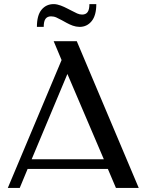

<svg xmlns="http://www.w3.org/2000/svg" viewBox="-20 -930 719 950"><path d="M666.5 0H553.7L513.7 -94.2H116.7L77.6 0H18.6L284.7 -632.8L245.6 -726.1H359.9ZM136.7 -142.1H493.7L313.5 -564ZM285.6 -830.1Q271.5 -837.9 259 -843.5Q246.6 -849.1 232.4 -849.1Q214.4 -849.1 205.3 -836.9Q196.3 -824.7 196.3 -796.9H162.6Q162.6 -854 185.5 -881.8Q208.5 -909.7 245.6 -909.7Q254.4 -909.7 263.2 -907.7Q272 -905.8 280.5 -902.6Q289.1 -899.4 296.9 -895.8Q304.7 -892.1 311.5 -888.7L334.5 -877Q349.1 -869.1 361.6 -863.5Q374 -857.9 386.2 -857.9Q404.8 -857.9 413.6 -870.4Q422.4 -882.8 422.4 -909.7H456.5Q456.5 -853.5 433.3 -825.2Q410.2 -796.9 373.5 -796.9Q355.5 -797.4 339.6 -803.2Q323.7 -809.1 309.6 -816.9Z"/></svg>

Font: Federov2
Style: Regular
Weight: 400
Designer: Olexa M. Volochay | Cyreal.org
Foundry: Olexa M. Volochay | Cyreal.org
Version: Version 1.000